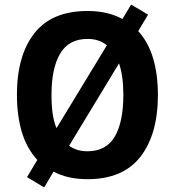

<svg xmlns="http://www.w3.org/2000/svg" viewBox="-20 -773 764 839"><path d="M670 -358Q670 -187 594 -88.5Q518 10 362 10Q276 10 214 -23L173 46L98 1L143 -74Q96 -126 75 -197.5Q54 -269 54 -359Q54 -530 130 -627.5Q206 -725 363 -725Q451 -725 515 -690L553 -753L627 -709L584 -637Q628 -589 649 -518.5Q670 -448 670 -358ZM205 -358Q205 -314 210 -277.5Q215 -241 227 -213L447 -575Q413 -603 363 -603Q281 -603 243 -539Q205 -475 205 -358ZM519 -358Q519 -442 500 -496L282 -136Q315 -112 362 -112Q444 -112 481.5 -176Q519 -240 519 -358Z"/></svg>

Font: Noto Sans Tamil SemiCondensed
Style: Bold
Weight: 700
Width: 4
Designer: Jelle Bosma - Monotype Design Team
Foundry: Monotype Imaging Inc.
Version: Version 2.004; ttfautohint (v1.8.4.7-5d5b)